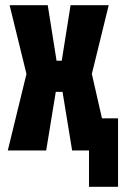

<svg xmlns="http://www.w3.org/2000/svg" viewBox="-20 -580 485 740"><path d="M10 0 82 -295 17 -560H164L198 -346H218L252 -560H399L334 -295L373 -124H435V140H323V0H258L221 -226H195L158 0Z"/></svg>

Font: Tektur Condensed SemiBold
Style: Regular
Weight: 600
Width: 3
Designer: Adam Jagosz
Foundry: Adam Jagosz
Version: Version 1.005;gftools[0.9.30]